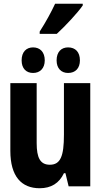

<svg xmlns="http://www.w3.org/2000/svg" viewBox="-20 -991 540 1021"><path d="M191 -823V-811H282C328 -853 394 -924 420 -962V-971H273C252 -926 225 -876 191 -823ZM342 -603C381 -603 405 -628 405 -670C405 -714 381 -739 342 -739C306 -739 281 -715 281 -670C281 -627 306 -603 342 -603ZM156 -603C193 -603 218 -628 218 -670C218 -714 193 -739 156 -739C120 -739 95 -715 95 -670C95 -626 120 -603 156 -603ZM191 10C252 10 295 -17 320 -70H328L345 0H460V-549H320V-275C320 -161 302 -115 245 -115C194 -115 175 -152 175 -230V-549H35V-189C35 -53 94 10 191 10Z"/></svg>

Font: Noto Sans Mono ExtraCondensed ExtraBold
Style: Regular
Weight: 800
Width: 2
Designer: Monotype Design Team
Foundry: Monotype Imaging Inc.
Version: Version 2.014